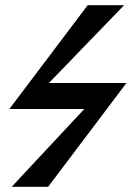

<svg xmlns="http://www.w3.org/2000/svg" viewBox="-20 -718 525 738"><path d="M466 -399H168L457 -698H317L16 -299H304L25 0H165Z"/></svg>

Font: XITS
Style: Bold Italic
Weight: 700
Italic angle: -16.33°
Designer: MicroPress Inc., with final additions and corrections provided by Coen Hoffman, Elsevier (retired)
Version: Version 1.105